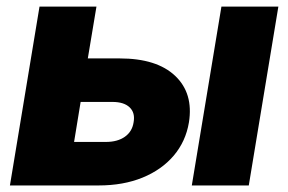

<svg xmlns="http://www.w3.org/2000/svg" viewBox="-20 -566 880 586"><path d="M248 -387.7H345.2Q458.5 -387.7 514.6 -334.5Q570.8 -281.2 556.6 -192.4Q546.9 -134.3 510.3 -91.1Q473.6 -47.9 415 -23.9Q356.4 0 281.2 0H10.3L100.6 -545.9H274.4ZM226.1 -254.9 206.1 -132.8H303.2Q338.4 -132.8 360.8 -148.4Q383.3 -164.1 387.7 -192.4Q393.1 -221.7 375.7 -238.3Q358.4 -254.9 323.2 -254.9ZM565.4 0 655.8 -545.9H829.6L739.3 0Z"/></svg>

Font: Inter Extra Bold
Style: Italic
Weight: 800
Italic angle: -9.39999°
Designer: Rasmus Andersson
Foundry: rsms
Version: Version 4.000;git-3c8e0fc